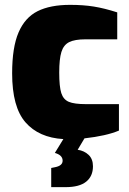

<svg xmlns="http://www.w3.org/2000/svg" viewBox="-20 -568 530 791"><path d="M328 2 300 49Q327 53 345 70Q363 87 363 117Q363 158 335 180.5Q307 203 250 203H191V124L206 121Q238 115 238 94Q238 71 206 62L241 5Q140 -1 85 -64Q30 -127 30 -266Q30 -373 56.5 -434.5Q83 -496 135 -522Q187 -548 269 -548Q323 -548 366.5 -541Q410 -534 463 -517V-406H332Q288 -406 265 -394.5Q242 -383 233 -354Q224 -325 224 -269Q224 -211 232.5 -184.5Q241 -158 263.5 -148.5Q286 -139 334 -139H470V-30Q418 -8 328 2Z"/></svg>

Font: Exo Black
Style: Regular
Weight: 900
Designer: Natanael Gama
Foundry: Natanael Gama
Version: Version 1.500; ttfautohint (v1.6)